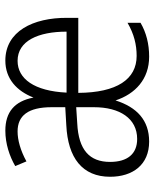

<svg xmlns="http://www.w3.org/2000/svg" viewBox="52 -728 592 737"><g transform="rotate(-90 348.5 -359.0)"><path d="M485 -635C415 -635 368 -591 343 -527C329 -600 287 -635 216 -635C166 -635 118 -619 80 -597L98 -554C140 -577 180 -588 213 -588C274 -588 306 -547 306 -457V-405L237 -401C111 -395 39 -339 39 -233C39 -146 85 -83 174 -83C256 -83 306 -130 332 -212C357 -136 414 -83 500 -83C549 -83 592 -94 630 -116V-166C587 -141 546 -131 503 -131C413 -131 362 -207 361 -355H649V-397C650 -529 597 -635 485 -635ZM484 -588C561 -588 596 -508 596 -400H362C368 -524 415 -588 484 -588ZM244 -359 306 -363V-295C306 -196 263 -129 184 -129C126 -129 96 -167 96 -233C96 -312 142 -354 244 -359Z"/></g></svg>

Font: Noto Sans Telugu UI Condensed Light
Style: Regular
Weight: 300
Width: 3
Designer: Jelle Bosma - Monotype Design Team
Foundry: Monotype Imaging Inc.
Version: Version 2.005